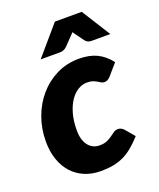

<svg xmlns="http://www.w3.org/2000/svg" viewBox="-137 -812 748 905"><g transform="rotate(-20 237.0 -360.0)"><path d="M422 -91Q397 -63.5 374 -44.5Q351 -25.5 326.5 -14Q302 -2.5 274.2 2.8Q246.5 8 213 8Q167.5 8 131 -7.5Q94.5 -23 68.8 -51.5Q43 -80 29 -120.5Q15 -161 15 -211.5Q15 -275 35.8 -332Q56.5 -389 93.8 -432Q131 -475 182 -500.2Q233 -525.5 294 -525.5Q346 -525.5 383.2 -507.8Q420.5 -490 450 -452L400 -394.5Q394.5 -389 387.5 -384.8Q380.5 -380.5 372 -380.5Q362 -380.5 355.2 -384.8Q348.5 -389 340.5 -393.8Q332.5 -398.5 321 -402.8Q309.5 -407 291 -407Q268 -407 246.2 -393.8Q224.5 -380.5 207.5 -355.5Q190.5 -330.5 180.2 -294Q170 -257.5 170 -211Q170 -185 176 -165.8Q182 -146.5 192.5 -133.8Q203 -121 217 -114.5Q231 -108 247 -108Q271 -108 285.8 -114.8Q300.5 -121.5 311.5 -129.5Q322.5 -137.5 332 -144.2Q341.5 -151 355 -151Q362.5 -151 369.5 -147.2Q376.5 -143.5 382 -138ZM474 -584H379.5Q371 -584 363.5 -586.8Q356 -589.5 349 -598L319 -639.5Q314 -645 309.5 -653.5Q305.5 -649.5 302.2 -646Q299 -642.5 296 -639.5L256 -598Q248.5 -591 240 -587.5Q231.5 -584 223 -584H124.5L248.5 -728.5H383Z"/></g></svg>

Font: Lato ExtraBold
Style: Italic
Weight: 800
Italic angle: -7°
Designer: Lukasz Dziedzic with Adam Twardoch and Botio Nikoltchev
Foundry: tyPoland Lukasz Dziedzic
Version: Version 2.015; 2015-08-06; http://www.latofonts.com/